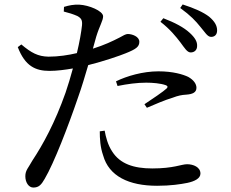

<svg xmlns="http://www.w3.org/2000/svg" viewBox="-20 -800 1040 864"><path d="M792 -609C810 -585 822 -564 838 -564C855 -564 867 -575 867 -593C868 -612 858 -630 834 -652C807 -677 767 -698 715 -718L702 -702C746 -668 772 -635 792 -609ZM881 -680C902 -656 913 -634 930 -634C946 -634 957 -644 957 -663C957 -684 947 -703 921 -725C895 -745 855 -763 802 -780L791 -764C838 -730 861 -705 881 -680ZM509 -413C553 -422 597 -428 638 -428C667 -428 702 -425 725 -417C734 -414 737 -409 730 -402C718 -390 662 -352 630 -331L641 -315C676 -330 722 -350 756 -360C782 -370 799 -373 817 -374C847 -376 864 -384 864 -405C864 -422 852 -440 827 -454C804 -465 759 -479 693 -479C623 -479 551 -458 502 -434ZM451 -212C456 -184 465 -148 485 -118C520 -63 581 -42 665 -42C762 -42 796 -61 822 -61C850 -61 882 -48 882 -19C882 3 856 16 823 23C793 29 748 36 687 36C560 36 470 -7 444 -101C431 -138 429 -176 429 -209ZM76 -600 60 -588C93 -502 140 -481 203 -481C236 -481 274 -486 308 -492C298 -454 286 -416 275 -383C227 -247 173 -149 126 -78C108 -45 94 -34 94 -7C94 21 109 44 130 44C155 44 166 31 181 5C223 -66 287 -232 331 -361C348 -408 363 -460 377 -507C446 -524 521 -550 545 -560C593 -579 607 -590 607 -612C607 -636 574 -647 555 -647C546 -647 534 -640 518 -631C487 -615 449 -597 398 -581L413 -635C428 -684 444 -707 444 -727C443 -751 380 -777 337 -779C311 -780 291 -776 268 -769L267 -748C288 -743 310 -736 328 -728C346 -718 351 -709 349 -686C346 -657 338 -611 326 -561C288 -552 243 -545 198 -545C151 -546 121 -562 76 -600Z"/></svg>

Font: Noto Serif CJK SC Medium
Style: Regular
Weight: 500
Designer: Ryoko NISHIZUKA 西塚涼子 (kana & ideographs); Frank Grießhammer (Latin, Greek & Cyrillic); Wenlong ZHANG 张文龙 (bopomofo); San
Foundry: Adobe
Version: Version 2.001;hotconv 1.1.0;makeotfexe 2.6.0